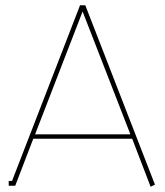

<svg xmlns="http://www.w3.org/2000/svg" viewBox="-20 -708 629 732"><path d="M285.2 -688H305.2L570.8 -3.9L554.2 3.9L483.9 -179.2H106.9L38.1 0H13.2V-18.1H25.9ZM294.9 -664.1 113.8 -195.8H477.1Z"/></svg>

Font: Rawengulk
Style: Light
Weight: 300
Version: Version 0.92